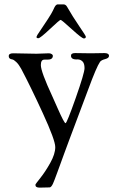

<svg xmlns="http://www.w3.org/2000/svg" viewBox="-20 -668 538 879"><path d="M147 -499C147 -495 149.8 -493 155.5 -493C161.2 -493 178.8 -507 208.5 -535C238.2 -563 254.5 -577 257.5 -577C260.5 -577 277.5 -562.8 308.5 -534.5C339.5 -506.2 358 -492 364 -492C370 -492 373 -494.7 373 -500C373 -502.7 362.8 -518.8 342.5 -548.5C322.2 -578.2 303.7 -607.7 287 -637C283 -644.3 277.3 -648 270 -648H245C241 -648 237.3 -646 234 -642C232 -640 228 -632.3 222 -619C216 -605.7 192.3 -568.7 151 -508C148.3 -502.7 147 -499.7 147 -499ZM204 190H207C211.7 190 216.7 184.7 222 174C224.7 168 227.3 161.5 230 154.5L241 125L255 87L273 37.5L295 -22L384 -259C409.3 -327.7 427.3 -369.7 438 -385C442 -390.3 449.8 -394.5 461.5 -397.5C473.2 -400.5 479 -405.3 479 -412C479 -420.7 472 -425 458 -425L396 -424L324 -425C311.3 -425 305 -421 305 -413C305 -400.3 315.3 -394.7 336 -396C344 -396 351.2 -393 357.5 -387C363.8 -381 367 -370.7 367 -356C367 -341.3 353.5 -295.7 326.5 -219C299.5 -142.3 284 -104 280 -104C276 -104 264 -126.7 244 -172C233.3 -196.7 225.3 -214.7 220 -226C184.7 -302 167 -350 167 -370C167 -386.7 172.3 -395 183 -395H198C214 -395 222 -401 222 -413C222 -415.7 220.2 -418.2 216.5 -420.5C212.8 -422.8 208.7 -424 204 -424L147 -422L40 -424C26.7 -424 20 -419.7 20 -411C20 -402.3 25.3 -397.3 36 -396C40.7 -395.3 46.8 -391.3 54.5 -384C62.2 -376.7 69.7 -366.3 77 -353C105 -300.3 138 -232.7 176 -150C214 -67.3 233 -15.5 233 5.5C233 26.5 225.3 50.7 210 78C194.7 105.3 179.5 128.3 164.5 147C149.5 165.7 142 176 142 178C142 186.7 148.3 191 161 191Z"/></svg>

Font: Sorts Mill Goudy
Style: Regular
Weight: 400
Version: Version 003.101